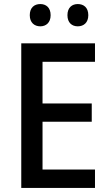

<svg xmlns="http://www.w3.org/2000/svg" viewBox="-20 -928 541 948"><path d="M127 -853C127 -816 150 -798 179 -798C207 -798 230 -816 230 -853C230 -891 207 -908 179 -908C150 -908 127 -891 127 -853ZM313 -853C313 -816 335 -798 364 -798C393 -798 416 -816 416 -853C416 -891 393 -908 364 -908C336 -908 313 -891 313 -853ZM449 0V-91H190V-327H433V-417H190V-623H449V-714H85V0Z"/></svg>

Font: Noto Sans Myanmar UI SemiCondensed Medium
Style: Regular
Weight: 500
Width: 4
Designer: Monotype Design Team
Foundry: Monotype Imaging Inc.
Version: Version 2.103